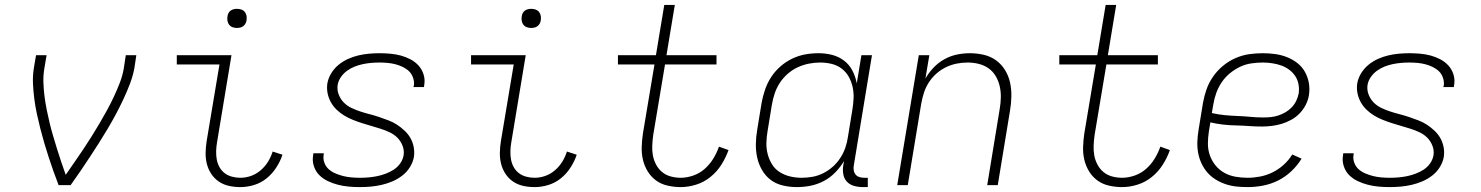

<svg xmlns="http://www.w3.org/2000/svg" viewBox="-20 -755 6040 783"><path d="M219 0Q208 -28 198 -56.5Q188 -85 178.5 -114Q169 -143 160.5 -172Q152 -201 144.5 -230.5Q137 -260 130.5 -290Q124 -320 120 -351Q116 -382 114.5 -413.5Q113 -445 118 -477L127 -530H170L161 -477Q156 -448 157 -419Q158 -390 161.5 -362.5Q165 -335 170.5 -307.5Q176 -280 182.5 -253Q189 -226 197 -199.5Q205 -173 213 -146.5Q221 -120 230 -94Q239 -68 248 -42Q266 -68 284 -94Q302 -120 319.5 -146Q337 -172 353.5 -198.5Q370 -225 386 -252Q402 -279 417 -306.5Q432 -334 445 -362Q458 -390 469 -418.5Q480 -447 485 -477L493 -530H536L528 -477Q522 -445 510 -413.5Q498 -382 483.5 -351Q469 -320 453 -290Q437 -260 419.5 -230.5Q402 -201 383.5 -172Q365 -143 346 -114Q327 -85 307.5 -56.5Q288 -28 268 0Z M960 8Q936 8 913.5 3Q891 -2 872.5 -14.5Q854 -27 841.5 -46Q829 -65 823.5 -87Q818 -109 818.5 -133Q819 -157 823 -181L875 -492H701V-530H924L865 -174Q862 -157 861.5 -139Q861 -121 864 -104.5Q867 -88 875 -73.5Q883 -59 896 -49Q909 -39 926 -34.5Q943 -30 960 -30Q982 -30 1003.5 -37.5Q1025 -45 1043 -60.5Q1061 -76 1073 -95.5Q1085 -115 1092 -137L1132 -124Q1123 -97 1106.5 -71.5Q1090 -46 1067 -27.5Q1044 -9 1016 -0.5Q988 8 960 8ZM946 -641Q937 -641 928.5 -644Q920 -647 914.5 -654Q909 -661 907.5 -670.5Q906 -680 908 -690Q909 -696 912 -702Q915 -708 921 -712Q927 -716 933.5 -717.5Q940 -719 946 -719Q956 -719 964.5 -716Q973 -713 978.5 -706Q984 -699 985.5 -689.5Q987 -680 985 -670Q984 -664 980.5 -658Q977 -652 971.5 -648Q966 -644 959.5 -642.5Q953 -641 946 -641Z M1448 8Q1425 8 1402.5 6Q1380 4 1358.5 -1.5Q1337 -7 1317 -16.5Q1297 -26 1282 -41Q1267 -56 1260 -77.5Q1253 -99 1257 -122Q1257 -124 1257.5 -126Q1258 -128 1258 -130H1301Q1300 -128 1300 -127Q1300 -126 1300 -124Q1297 -107 1303 -91Q1309 -75 1321 -64.5Q1333 -54 1348.5 -47.5Q1364 -41 1380 -37Q1396 -33 1413.5 -31.5Q1431 -30 1448 -30Q1466 -30 1483 -31.5Q1500 -33 1517.5 -36.5Q1535 -40 1552.5 -46.5Q1570 -53 1585.5 -63Q1601 -73 1612 -88.5Q1623 -104 1626 -122Q1629 -142 1621.5 -161Q1614 -180 1600.5 -193.5Q1587 -207 1569 -215.5Q1551 -224 1532 -230Q1513 -236 1494 -241.5Q1475 -247 1456 -253Q1437 -259 1418.5 -266.5Q1400 -274 1383.5 -284Q1367 -294 1353 -307.5Q1339 -321 1329.5 -338Q1320 -355 1316 -374.5Q1312 -394 1315 -415Q1319 -437 1331 -456.5Q1343 -476 1360.5 -490.5Q1378 -505 1399 -514.5Q1420 -524 1441.5 -529Q1463 -534 1484.5 -536Q1506 -538 1527 -538Q1549 -538 1571.5 -536Q1594 -534 1614.5 -528.5Q1635 -523 1654 -513Q1673 -503 1687 -487.5Q1701 -472 1707.5 -451Q1714 -430 1710 -408Q1710 -406 1709.5 -404Q1709 -402 1709 -400H1666Q1667 -402 1667 -403.5Q1667 -405 1668 -406Q1670 -422 1664.5 -438Q1659 -454 1648 -464.5Q1637 -475 1622.5 -482Q1608 -489 1592.5 -493Q1577 -497 1560.5 -498.5Q1544 -500 1527 -500Q1510 -500 1493.5 -498.5Q1477 -497 1460 -493.5Q1443 -490 1426.5 -483.5Q1410 -477 1395.5 -466.5Q1381 -456 1370.5 -441Q1360 -426 1357 -409Q1354 -388 1361.5 -369Q1369 -350 1382.5 -336.5Q1396 -323 1414 -314.5Q1432 -306 1450.5 -300Q1469 -294 1488.5 -289Q1508 -284 1527 -277.5Q1546 -271 1564.5 -264Q1583 -257 1599 -246.5Q1615 -236 1629.5 -222.5Q1644 -209 1653.5 -192.5Q1663 -176 1667 -156Q1671 -136 1668 -115Q1664 -93 1651.5 -73Q1639 -53 1620 -38.5Q1601 -24 1579.5 -15Q1558 -6 1536 -1Q1514 4 1492 6Q1470 8 1448 8Z M2160 8Q2136 8 2113.5 3Q2091 -2 2072.5 -14.5Q2054 -27 2041.5 -46Q2029 -65 2023.5 -87Q2018 -109 2018.5 -133Q2019 -157 2023 -181L2075 -492H1901V-530H2124L2065 -174Q2062 -157 2061.5 -139Q2061 -121 2064 -104.5Q2067 -88 2075 -73.5Q2083 -59 2096 -49Q2109 -39 2126 -34.5Q2143 -30 2160 -30Q2182 -30 2203.5 -37.5Q2225 -45 2243 -60.5Q2261 -76 2273 -95.5Q2285 -115 2292 -137L2332 -124Q2323 -97 2306.5 -71.5Q2290 -46 2267 -27.5Q2244 -9 2216 -0.5Q2188 8 2160 8ZM2146 -641Q2137 -641 2128.5 -644Q2120 -647 2114.5 -654Q2109 -661 2107.5 -670.5Q2106 -680 2108 -690Q2109 -696 2112 -702Q2115 -708 2121 -712Q2127 -716 2133.5 -717.5Q2140 -719 2146 -719Q2156 -719 2164.5 -716Q2173 -713 2178.5 -706Q2184 -699 2185.5 -689.5Q2187 -680 2185 -670Q2184 -664 2180.5 -658Q2177 -652 2171.5 -648Q2166 -644 2159.5 -642.5Q2153 -641 2146 -641Z M2756 8Q2729 8 2702.5 2Q2676 -4 2655.5 -19Q2635 -34 2621.5 -56Q2608 -78 2602 -103.5Q2596 -129 2597 -156.5Q2598 -184 2602 -211L2649 -492H2500V-530H2655L2689 -735H2732L2698 -530H2902V-492H2692L2644 -205Q2641 -184 2640 -162.5Q2639 -141 2642.5 -121.5Q2646 -102 2655.5 -84Q2665 -66 2680 -53.5Q2695 -41 2715 -35.5Q2735 -30 2756 -30Q2781 -30 2807 -39Q2833 -48 2853.5 -66Q2874 -84 2888.5 -107.5Q2903 -131 2912 -157L2951 -143Q2940 -112 2922 -83.5Q2904 -55 2877.5 -33.5Q2851 -12 2819 -2Q2787 8 2756 8Z M3229 8Q3201 8 3173 1.5Q3145 -5 3123.5 -21Q3102 -37 3088 -61Q3074 -85 3068 -112Q3062 -139 3062.5 -168Q3063 -197 3068 -226L3086 -336Q3091 -363 3100 -389.5Q3109 -416 3124.5 -440Q3140 -464 3162 -483.5Q3184 -503 3210 -515.5Q3236 -528 3263 -533Q3290 -538 3318 -538Q3347 -538 3374 -531Q3401 -524 3422.5 -507.5Q3444 -491 3456.5 -466.5Q3469 -442 3474 -415L3493 -530H3536L3462 -81Q3460 -71 3461.5 -61Q3463 -51 3469 -43.5Q3475 -36 3484.5 -33Q3494 -30 3504 -30H3519V8H3498Q3480 8 3462.5 3Q3445 -2 3433.5 -14.5Q3422 -27 3419 -45Q3416 -63 3419 -81L3422 -98Q3407 -73 3386 -51.5Q3365 -30 3339 -16.5Q3313 -3 3285.5 2.5Q3258 8 3229 8Q3229 8 3229 8Q3229 8 3229 8ZM3249 -30Q3271 -30 3293.5 -34Q3316 -38 3337 -48.5Q3358 -59 3376 -75Q3394 -91 3407 -111Q3420 -131 3427.5 -153Q3435 -175 3438 -197L3456 -307Q3460 -331 3461 -354.5Q3462 -378 3457 -400.5Q3452 -423 3441 -442.5Q3430 -462 3412 -475.5Q3394 -489 3371.5 -494.5Q3349 -500 3325 -500Q3302 -500 3279 -495.5Q3256 -491 3234 -481Q3212 -471 3193 -454.5Q3174 -438 3160.5 -417.5Q3147 -397 3139.5 -374.5Q3132 -352 3128 -329L3110 -219Q3106 -195 3105.5 -171.5Q3105 -148 3111 -125.5Q3117 -103 3129 -84Q3141 -65 3160 -53Q3179 -41 3202 -35.5Q3225 -30 3249 -30Z M3639 0 3727 -530H3770L3754 -435Q3768 -459 3787.5 -479.5Q3807 -500 3831.5 -513.5Q3856 -527 3882.5 -532.5Q3909 -538 3935 -538Q3964 -538 3992 -531.5Q4020 -525 4042 -509Q4064 -493 4078.5 -469.5Q4093 -446 4099 -419Q4105 -392 4104.5 -362.5Q4104 -333 4099 -304L4049 0H4006L4057 -311Q4061 -334 4061.5 -357.5Q4062 -381 4057 -403Q4052 -425 4041 -444Q4030 -463 4012 -476Q3994 -489 3971.5 -494.5Q3949 -500 3926 -500Q3903 -500 3881 -495.5Q3859 -491 3838 -481Q3817 -471 3799 -455Q3781 -439 3768 -419Q3755 -399 3748 -377Q3741 -355 3737 -333L3682 0Z M4556 8Q4529 8 4502.5 2Q4476 -4 4455.5 -19Q4435 -34 4421.5 -56Q4408 -78 4402 -103.5Q4396 -129 4397 -156.5Q4398 -184 4402 -211L4449 -492H4300V-530H4455L4489 -735H4532L4498 -530H4702V-492H4492L4444 -205Q4441 -184 4440 -162.5Q4439 -141 4442.5 -121.5Q4446 -102 4455.5 -84Q4465 -66 4480 -53.5Q4495 -41 4515 -35.5Q4535 -30 4556 -30Q4581 -30 4607 -39Q4633 -48 4653.5 -66Q4674 -84 4688.5 -107.5Q4703 -131 4712 -157L4751 -143Q4740 -112 4722 -83.5Q4704 -55 4677.5 -33.5Q4651 -12 4619 -2Q4587 8 4556 8Z M5068 8Q5044 8 5021 5.5Q4998 3 4976.5 -4.5Q4955 -12 4936 -24Q4917 -36 4903 -52.5Q4889 -69 4879.5 -89.5Q4870 -110 4866 -132.5Q4862 -155 4863 -178.5Q4864 -202 4868 -226L4886 -336Q4891 -364 4900.5 -391Q4910 -418 4927 -442.5Q4944 -467 4967.5 -486.5Q4991 -506 5018.5 -518Q5046 -530 5074 -534Q5102 -538 5130 -538Q5155 -538 5180.5 -534.5Q5206 -531 5228.5 -522Q5251 -513 5270 -498.5Q5289 -484 5301 -463Q5313 -442 5317.5 -417.5Q5322 -393 5318 -367Q5315 -347 5305 -327.5Q5295 -308 5280 -292.5Q5265 -277 5246 -266.5Q5227 -256 5207 -250Q5187 -244 5166.5 -241.5Q5146 -239 5126 -239Q5099 -239 5072.5 -241Q5046 -243 5020 -243.5Q4994 -244 4967.5 -247Q4941 -250 4916 -256L4910 -219Q4906 -194 4906 -169Q4906 -144 4914 -121.5Q4922 -99 4937 -80.5Q4952 -62 4972.5 -50.5Q4993 -39 5017.5 -34.5Q5042 -30 5068 -30Q5093 -30 5119 -35Q5145 -40 5169.5 -52Q5194 -64 5215 -83Q5236 -102 5250 -125L5288 -108Q5271 -80 5246 -56.5Q5221 -33 5191.5 -18.5Q5162 -4 5130.5 2Q5099 8 5068 8ZM5132 -276Q5147 -276 5162.5 -277.5Q5178 -279 5193 -284Q5208 -289 5222 -297Q5236 -305 5247.5 -317Q5259 -329 5266 -343.5Q5273 -358 5276 -373Q5279 -392 5275.5 -411Q5272 -430 5262 -445Q5252 -460 5237 -471Q5222 -482 5205 -488Q5188 -494 5168.5 -497Q5149 -500 5130 -500Q5107 -500 5083 -496.5Q5059 -493 5037 -482.5Q5015 -472 4995.5 -456Q4976 -440 4962 -419Q4948 -398 4940 -375.5Q4932 -353 4928 -329L4922 -294Q4948 -288 4974 -285.5Q5000 -283 5026.5 -282Q5053 -281 5079 -278.5Q5105 -276 5132 -276Z M5648 8Q5625 8 5602.5 6Q5580 4 5558.5 -1.5Q5537 -7 5517 -16.5Q5497 -26 5482 -41Q5467 -56 5460 -77.5Q5453 -99 5457 -122Q5457 -124 5457.5 -126Q5458 -128 5458 -130H5501Q5500 -128 5500 -127Q5500 -126 5500 -124Q5497 -107 5503 -91Q5509 -75 5521 -64.5Q5533 -54 5548.5 -47.5Q5564 -41 5580 -37Q5596 -33 5613.5 -31.5Q5631 -30 5648 -30Q5666 -30 5683 -31.5Q5700 -33 5717.5 -36.5Q5735 -40 5752.5 -46.5Q5770 -53 5785.5 -63Q5801 -73 5812 -88.5Q5823 -104 5826 -122Q5829 -142 5821.5 -161Q5814 -180 5800.5 -193.5Q5787 -207 5769 -215.5Q5751 -224 5732 -230Q5713 -236 5694 -241.5Q5675 -247 5656 -253Q5637 -259 5618.5 -266.5Q5600 -274 5583.5 -284Q5567 -294 5553 -307.5Q5539 -321 5529.5 -338Q5520 -355 5516 -374.5Q5512 -394 5515 -415Q5519 -437 5531 -456.5Q5543 -476 5560.5 -490.5Q5578 -505 5599 -514.5Q5620 -524 5641.5 -529Q5663 -534 5684.5 -536Q5706 -538 5727 -538Q5749 -538 5771.5 -536Q5794 -534 5814.5 -528.5Q5835 -523 5854 -513Q5873 -503 5887 -487.5Q5901 -472 5907.5 -451Q5914 -430 5910 -408Q5910 -406 5909.5 -404Q5909 -402 5909 -400H5866Q5867 -402 5867 -403.5Q5867 -405 5868 -406Q5870 -422 5864.5 -438Q5859 -454 5848 -464.5Q5837 -475 5822.5 -482Q5808 -489 5792.5 -493Q5777 -497 5760.5 -498.5Q5744 -500 5727 -500Q5710 -500 5693.5 -498.5Q5677 -497 5660 -493.5Q5643 -490 5626.5 -483.5Q5610 -477 5595.5 -466.5Q5581 -456 5570.5 -441Q5560 -426 5557 -409Q5554 -388 5561.5 -369Q5569 -350 5582.5 -336.5Q5596 -323 5614 -314.5Q5632 -306 5650.5 -300Q5669 -294 5688.5 -289Q5708 -284 5727 -277.5Q5746 -271 5764.5 -264Q5783 -257 5799 -246.5Q5815 -236 5829.5 -222.5Q5844 -209 5853.5 -192.5Q5863 -176 5867 -156Q5871 -136 5868 -115Q5864 -93 5851.5 -73Q5839 -53 5820 -38.5Q5801 -24 5779.5 -15Q5758 -6 5736 -1Q5714 4 5692 6Q5670 8 5648 8Z"/></svg>

Font: Iosevka Curly XLtEx
Style: Italic
Weight: 200
Width: 7
Italic angle: -9°
Monospace: yes
Designer: Belleve Invis
Foundry: Belleve Invis
Version: Version 11.1.0; ttfautohint (v1.8.3)